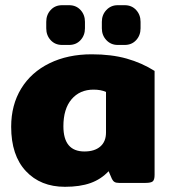

<svg xmlns="http://www.w3.org/2000/svg" viewBox="-20 -704 658 739"><path d="M158 -595V-620Q158 -647 175 -665.5Q192 -684 219 -684H246Q273 -684 290 -665.5Q307 -647 307 -620V-595Q307 -568 290 -549.5Q273 -531 246 -531H219Q192 -531 175 -549.5Q158 -568 158 -595ZM372 -595V-620Q372 -647 389.5 -665.5Q407 -684 433 -684H460Q487 -684 504 -665.5Q521 -647 521 -620V-595Q521 -568 504 -549.5Q487 -531 460 -531H433Q407 -531 389.5 -549.5Q372 -568 372 -595ZM23 -216Q23 -300 61.5 -363Q100 -426 170.5 -460.5Q241 -495 333 -495Q409 -495 467.5 -478.5Q526 -462 575 -431V-31Q575 -12 568 -6Q561 0 540 0H438Q427 0 421 -3.5Q415 -7 411 -15L398 -45Q369 -14 328.5 0.5Q288 15 230 15Q136 15 79.5 -45.5Q23 -106 23 -216ZM388 -194V-350Q369 -359 340 -359Q287 -359 255.5 -322Q224 -285 224 -218Q224 -121 305 -121Q344 -121 366 -140Q388 -159 388 -194Z"/></svg>

Font: Mitr SemiBold
Style: Regular
Weight: 600
Designer: Thanarat Vachiruckul
Foundry: Cadson Demak
Version: Version 1.002